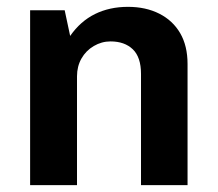

<svg xmlns="http://www.w3.org/2000/svg" viewBox="-20 -541 637 561"><path d="M68 0V-511H169L185 -436Q215 -479 257.5 -500Q300 -521 354 -521Q406 -521 445.5 -501Q485 -481 506.5 -444Q528 -407 528 -354V0H392V-325Q392 -374 368 -397Q344 -420 303 -420Q277 -420 254 -406.5Q231 -393 218 -370Q205 -347 205 -318V0Z"/></svg>

Font: Chivo Medium SemiBold
Style: Regular
Weight: 600
Version: Version 2.002